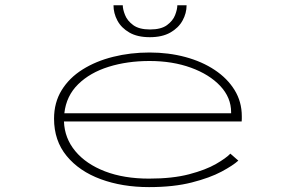

<svg xmlns="http://www.w3.org/2000/svg" viewBox="-20 -716 1140 746"><path d="M559 11Q455 11 371.5 -19.8Q288 -50.5 239 -110Q190 -169.5 190 -255Q190 -317.5 219.5 -365.5Q249 -413.5 300.8 -446Q352.5 -478.5 419.5 -495.2Q486.5 -512 561 -512Q635 -512 700 -494.5Q765 -477 814.2 -444.2Q863.5 -411.5 891.5 -366Q919.5 -320.5 919.5 -264.5Q919.5 -261 919.5 -254.5Q919.5 -248 919 -244H228.5Q231 -178.5 272.8 -128.5Q314.5 -78.5 388 -50.2Q461.5 -22 559 -22Q650.5 -22 715 -39Q779.5 -56 819 -78.8Q858.5 -101.5 875 -119L906 -92Q886 -73.5 840.8 -49.2Q795.5 -25 725 -7Q654.5 11 559 11ZM561 -479Q474.5 -479 402.2 -456.5Q330 -434 283.8 -388.8Q237.5 -343.5 230 -276H878V-280Q878 -337 835.8 -382Q793.5 -427 721.8 -453Q650 -479 561 -479ZM562 -571.5Q514 -571.5 482.8 -589.5Q451.5 -607.5 436.2 -636Q421 -664.5 421 -695.5H457Q457 -680 465.8 -657.8Q474.5 -635.5 497.5 -618.5Q520.5 -601.5 563 -601.5Q606 -601.5 629 -618.5Q652 -635.5 660.5 -657.8Q669 -680 669 -695.5H705Q705 -664.5 689.2 -636Q673.5 -607.5 641.8 -589.5Q610 -571.5 562 -571.5Z"/></svg>

Font: Trispace Expanded Thin
Style: Regular
Weight: 100
Width: 7
Designer: Tyler Finck
Foundry: Etcetera Type Company
Version: Version 1.210; ttfautohint (v1.8.3)